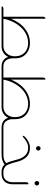

<svg xmlns="http://www.w3.org/2000/svg" viewBox="900 -1496 596 2436"><g transform="rotate(90 1198.0 -278.0)"><path d="M822 -23H854V0H824Q780 0 748 -21Q716 -42 702 -84Q683 -44 647 -22Q611 0 567 0H63Q61 0 61 -2V-3Q61 -9 67.5 -16Q74 -23 89 -23H192V-521Q192 -527 192.5 -533.5Q193 -540 197 -546Q202 -556 213 -556H216Q218 -556 218 -553V-119Q244 -186 287.5 -240.5Q331 -295 391.5 -327.5Q452 -360 527 -360Q575 -360 619 -340Q663 -320 691 -279.5Q719 -239 720 -175V-143Q720 -91 745.5 -57Q771 -23 822 -23ZM218 -23H563Q620 -23 657.5 -64.5Q695 -106 694 -172Q693 -229 669 -265.5Q645 -302 607.5 -319.5Q570 -337 528 -337Q466 -337 414 -311Q362 -285 322 -240.5Q282 -196 255.5 -140Q229 -84 218 -23Z M1594 -23H1626V0H1596Q1553 0 1520.5 -21Q1488 -42 1474 -84Q1455 -44 1419 -22Q1383 0 1339 0H842V-23H964V-521Q964 -527 964.5 -533.5Q965 -540 969 -546Q974 -556 985 -556H988Q990 -556 990 -553V-119Q1017 -186 1060.5 -240.5Q1104 -295 1164 -327.5Q1224 -360 1299 -360Q1347 -360 1391 -340Q1435 -320 1463 -279.5Q1491 -239 1492 -175V-143Q1492 -91 1517.5 -57Q1543 -23 1594 -23ZM990 -23H1335Q1392 -23 1429.5 -64.5Q1467 -106 1466 -172Q1465 -229 1441 -265.5Q1417 -302 1379.5 -319.5Q1342 -337 1300 -337Q1238 -337 1186 -311Q1134 -285 1094 -240.5Q1054 -196 1027.5 -140Q1001 -84 990 -23Z M1862 -437Q1850 -437 1842 -445.5Q1834 -454 1834 -466Q1834 -478 1842 -486.5Q1850 -495 1862 -495Q1874 -495 1882 -486.5Q1890 -478 1890 -466Q1890 -454 1882 -445.5Q1874 -437 1862 -437ZM2154 -23H2181V0H2154Q2135 0 2110.5 -8Q2086 -16 2067 -38Q2037 -16 2007 -8Q1977 0 1933 0H1615V-23H1923Q1961 -23 1984 -27Q2007 -31 2022 -39.5Q2037 -48 2051 -59Q2038 -82 2027.5 -115.5Q2017 -149 2005 -195Q1989 -260 1952.5 -298.5Q1916 -337 1856 -337Q1819 -337 1790.5 -322.5Q1762 -308 1736 -287Q1732 -284 1727.5 -280.5Q1723 -277 1720 -273Q1714 -267 1709 -269Q1703 -269 1703 -277Q1704 -282 1707.5 -286.5Q1711 -291 1715 -296Q1729 -309 1742.5 -319.5Q1756 -330 1769 -337Q1789 -347 1809 -353.5Q1829 -360 1858 -360Q1929 -360 1971.5 -316Q2014 -272 2032 -198Q2048 -137 2061 -101Q2074 -65 2094 -47Q2104 -39 2119 -31Q2134 -23 2154 -23Z M2305 -477Q2317 -477 2325 -468.5Q2333 -460 2333 -448Q2333 -436 2325 -427.5Q2317 -419 2305 -419Q2292 -419 2284.5 -427.5Q2277 -436 2277 -448Q2277 -460 2284.5 -468.5Q2292 -477 2305 -477ZM2187 0H2169V-23H2189Q2240 -23 2266 -57Q2292 -91 2292 -143V-307Q2292 -313 2292.5 -319.5Q2293 -326 2296 -332Q2303 -341 2313 -341H2316Q2318 -341 2318 -338V-143Q2318 -72 2281.5 -36Q2245 0 2187 0Z"/></g></svg>

Font: Zain ExtraLight
Style: Regular
Weight: 200
Designer: Zain,Boutros
Foundry: Mobile Telecommunications Company (Zain), 2024
Version: Version 1.51; ttfautohint (v1.8.4)